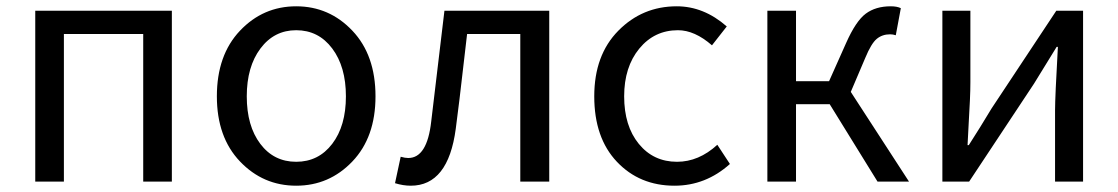

<svg xmlns="http://www.w3.org/2000/svg" viewBox="-20 -577 3553 610"><path d="M92 0V-543H526V0H435V-469H183V0Z M669 -271Q669 -402 742.5 -479.5Q816 -557 921 -557Q1026 -557 1099.5 -479.5Q1173 -402 1173 -271Q1173 -141 1099.5 -64Q1026 13 921 13Q816 13 742.5 -64Q669 -141 669 -271ZM921 -481Q851 -481 807.5 -423Q764 -365 764 -271Q764 -177 807 -120Q850 -63 921 -63Q992 -63 1035.5 -120Q1079 -177 1079 -271Q1079 -365 1035.5 -423Q992 -481 921 -481Z M1285 13Q1261 13 1235 5L1253 -79Q1267 -75 1277 -75Q1337 -75 1350 -191Q1353 -216 1392 -543H1725V0H1633V-469H1464Q1460 -435 1453 -374.5Q1446 -314 1440 -263Q1434 -212 1428 -168Q1404 13 1285 13Z M2123 13Q2012 13 1940 -63Q1868 -139 1868 -271Q1868 -402 1944.5 -479.5Q2021 -557 2130 -557Q2216 -557 2289 -493L2242 -433Q2187 -481 2134 -481Q2059 -481 2011 -422.5Q1963 -364 1963 -271Q1963 -177 2009.5 -120Q2056 -63 2131 -63Q2200 -63 2259 -117L2299 -56Q2222 13 2123 13Z M2418 0V-543H2509V-319H2614L2668 -440Q2699 -510 2730.5 -533.5Q2762 -557 2810 -557Q2830 -557 2842 -551L2826 -465Q2817 -468 2808 -468Q2783 -468 2765.5 -453.5Q2748 -439 2729 -393L2683 -285L2868 0H2768L2616 -246H2509V0Z M2974 0V-543H3063V-316Q3063 -291 3061.5 -258Q3060 -225 3057.5 -183Q3055 -141 3054 -116H3058Q3094 -172 3130 -232L3336 -543H3421V0H3332V-227Q3332 -268 3341 -428H3337Q3279 -334 3265 -311L3059 0Z"/></svg>

Font: Noto Sans SC
Style: Regular
Weight: 400
Designer: Ryoko NISHIZUKA  (kana, bopomofo & ideographs); Paul D. Hunt (Latin, Greek & Cyrillic); Sandoll Communications , Soo-you
Foundry: Adobe
Version: Version 2.002;hotconv 1.0.116;makeotfexe 2.5.65601